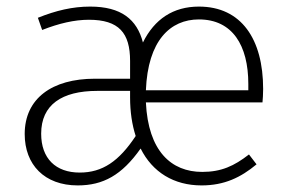

<svg xmlns="http://www.w3.org/2000/svg" viewBox="-20 -552 879 583"><path d="M779 -282C779 -433 713 -532 584 -532C506 -532 449 -494 414 -423C396 -493 348 -532 254 -532C200 -532 150 -520 95 -498L108 -461C159 -481 206 -492 250 -492C341 -492 375 -452 375 -367V-313H268C138 -313 55 -253 55 -145C55 -52 115 11 216 11C293 11 350 -20 407 -101C443 -29 508 11 592 11C661 11 711 -13 759 -53L736 -83C691 -48 652 -30 594 -30C500 -30 430 -93 423 -241H777C778 -251 779 -266 779 -282ZM734 -278H423C429 -429 497 -493 584 -493C686 -493 734 -414 734 -297ZM222 -28C149 -28 105 -71 105 -146C105 -234 168 -276 275 -276H375V-256C375 -212 381 -173 392 -139C341 -62 291 -28 222 -28Z"/></svg>

Font: Fira Sans ExtraLight
Style: Regular
Weight: 200
Designer: bBox Type GmbH & Carrois Corporate GbR & Edenspiekermann AG
Foundry: bBox Type GmbH & Carrois Corporate GbR & Edenspiekermann AG
Version: Version 4.300;PS 004.300;hotconv 1.0.88;makeotf.lib2.5.64775